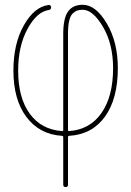

<svg xmlns="http://www.w3.org/2000/svg" viewBox="-20 -550 540 790"><path d="M259.8 -410.2V-14.6Q259.8 -10.7 264.6 -10.7Q349.6 -16.6 397.5 -85Q445.3 -153.3 445.3 -269.5Q445.3 -369.1 403.8 -439.5Q362.3 -509.8 320.3 -509.8Q307.6 -509.8 298.3 -506.8Q289.1 -503.9 279.3 -494.6Q269.5 -485.4 264.6 -464.4Q259.8 -443.4 259.8 -410.2ZM234.4 8.8Q142.6 2.9 88.9 -68.4Q35.2 -139.6 35.2 -259.8Q35.2 -370.1 78.1 -445.8Q121.1 -521.5 178.7 -529.3Q189.5 -531.2 190.4 -519.5Q190.4 -510.7 180.7 -508.8Q131.8 -502 93.3 -431.2Q54.7 -360.4 54.7 -259.8Q54.7 -147.5 102.5 -82Q150.4 -16.6 235.4 -10.7Q240.2 -10.7 240.2 -14.6V-410.2Q240.2 -474.6 259.8 -502.4Q279.3 -530.3 320.3 -530.3Q374 -530.3 419.4 -453.6Q464.8 -377 464.8 -269.5Q464.8 -143.6 412.1 -70.3Q359.4 2.9 265.6 8.8Q259.8 8.8 259.8 14.6V210Q259.8 219.7 250 219.7Q240.2 219.7 240.2 210V14.6Q240.2 8.8 234.4 8.8Z"/></svg>

Font: Rounded-X Mgen+ 1mn thin
Style: Regular
Weight: 100
Designer: [Source Han Sans]
Ryoko NISHIZUKA  (kana & ideographs); Paul D. Hunt (Latin, Greek & Cyrillic); Wenlong ZHANG  (bopomofo
Version: Version 1.059.20150602